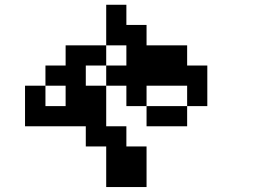

<svg xmlns="http://www.w3.org/2000/svg" viewBox="-20 -629 1040 790"><path d="M167 -192.4H250V-276.4H167ZM83 -109.4V-276.4H167V-359.4H250V-442.4H417V-609.4H500V-526.4H583V-442.4H750V-359.4H833V-192.4H750V-276.4H583V-192.4H750V-109.4H583V-192.4H500V-276.4H417V-359.4H500V-442.4H417V-359.4H333V-276.4H417V-109.4H500V-26.4H583V140.6H417V-26.4H333V-109.4Z"/></svg>

Font: KH Dot Dougenzaka 12
Style: Regular
Weight: 400
Designer: Original version for X68000 by Keitarou Hiraki (http://hp.vector.co.jp/authors/VA000874/) / TrueType conversion by Homem
Version: Version 1.00.20150527